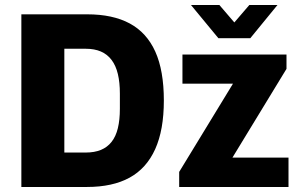

<svg xmlns="http://www.w3.org/2000/svg" viewBox="-20 -744 1192 764"><path d="M65 0V-687H327Q429 -687 496.5 -650.5Q564 -614 598 -538.5Q632 -463 632 -344Q632 -227 597.5 -150.5Q563 -74 495.5 -37Q428 0 326 0ZM236 -137H321Q356 -137 381.5 -147.5Q407 -158 424 -179.5Q441 -201 449 -234Q457 -267 457 -311V-372Q457 -416 449 -449.5Q441 -483 424 -505.5Q407 -528 381.5 -539Q356 -550 321 -550H236ZM693 0V-60L907 -411H706V-527H1120V-470L905 -117H1128V0ZM740 -724H853L938 -625H887L972 -724H1084L976 -592H849Z"/></svg>

Font: Archivo SemiCondensed ExtraBold
Style: Regular
Weight: 800
Width: 4
Designer: Hector Gatti
Foundry: Omnibus-Type
Version: Version 2.001